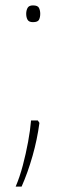

<svg xmlns="http://www.w3.org/2000/svg" viewBox="-20 -613 246 711"><path d="M102 -531Q87 -531 82 -540Q77 -549 77 -562Q77 -574 82 -583.5Q87 -593 102 -593Q120 -593 124.5 -583.5Q129 -574 129 -562Q129 -549 124.5 -540Q120 -531 102 -531ZM120 -167 126 -158Q118 -97 100.5 -35.5Q83 26 60 78H38Q53 43 64.5 -0.5Q76 -44 84 -87.5Q92 -131 95 -167Z"/></svg>

Font: Noto Sans Tamil UI ExtraCondensed Thin
Style: Regular
Weight: 100
Width: 2
Designer: Jelle Bosma - Monotype Design Team
Foundry: Monotype Imaging Inc.
Version: Version 2.004; ttfautohint (v1.8.4.7-5d5b)